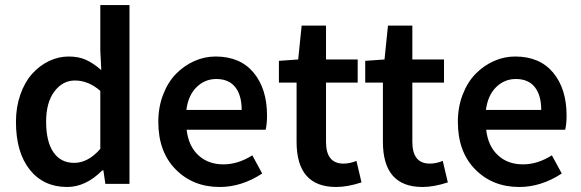

<svg xmlns="http://www.w3.org/2000/svg" viewBox="-20 -726 2293 758"><path d="M43 -245.1Q43 -303.2 60.3 -352.5Q77.6 -401.9 106.7 -434.3Q135.7 -466.8 173.3 -484.9Q210.9 -502.9 251 -502.9Q290.5 -502.9 319.6 -489.7Q348.6 -476.6 379.9 -449.2L376 -527.8V-706.1H491.2V0H396L388.2 -53.2H383.8Q318.4 12.2 245.1 12.2Q151.9 12.2 97.4 -56.2Q43 -124.5 43 -245.1ZM162.1 -246.1Q162.1 -167 190.9 -125Q219.7 -83 272.9 -83Q327.6 -83 376 -138.2V-367.2Q329.1 -408.2 275.9 -408.2Q227.1 -408.2 194.6 -364.7Q162.1 -321.3 162.1 -246.1Z M605 -245.1Q605 -303.2 624 -352.5Q643.1 -401.9 674.8 -434.3Q706.5 -466.8 747.1 -484.9Q787.6 -502.9 831.1 -502.9Q928.2 -502.9 981.2 -439.2Q1034.2 -375.5 1034.2 -270Q1034.2 -236.3 1028.8 -213.9H716.8Q724.1 -149.4 762.9 -113.3Q801.8 -77.1 861.8 -77.1Q919.9 -77.1 976.1 -112.8L1015.1 -41Q934.1 12.2 847.2 12.2Q742.2 12.2 673.6 -57.1Q605 -126.5 605 -245.1ZM715.8 -292H934.1Q934.1 -350.1 908.7 -382.1Q883.3 -414.1 834 -414.1Q788.6 -414.1 755.9 -381.8Q723.1 -349.6 715.8 -292Z M1081.1 -399.9V-485.8L1157.2 -491.2L1170.9 -625H1267.1V-491.2H1392.1V-399.9H1267.1V-166Q1267.1 -80.1 1335.9 -80.1Q1361.3 -80.1 1387.2 -90.8L1407.2 -5.9Q1352.1 12.2 1307.1 12.2Q1150.9 12.2 1150.9 -166V-399.9Z M1421.9 -399.9V-485.8L1498 -491.2L1511.7 -625H1607.9V-491.2H1732.9V-399.9H1607.9V-166Q1607.9 -80.1 1676.8 -80.1Q1702.1 -80.1 1728 -90.8L1748 -5.9Q1692.9 12.2 1647.9 12.2Q1491.7 12.2 1491.7 -166V-399.9Z M1787.6 -245.1Q1787.6 -303.2 1806.6 -352.5Q1825.7 -401.9 1857.4 -434.3Q1889.2 -466.8 1929.7 -484.9Q1970.2 -502.9 2013.7 -502.9Q2110.8 -502.9 2163.8 -439.2Q2216.8 -375.5 2216.8 -270Q2216.8 -236.3 2211.4 -213.9H1899.4Q1906.7 -149.4 1945.6 -113.3Q1984.4 -77.1 2044.4 -77.1Q2102.5 -77.1 2158.7 -112.8L2197.8 -41Q2116.7 12.2 2029.8 12.2Q1924.8 12.2 1856.2 -57.1Q1787.6 -126.5 1787.6 -245.1ZM1898.4 -292H2116.7Q2116.7 -350.1 2091.3 -382.1Q2065.9 -414.1 2016.6 -414.1Q1971.2 -414.1 1938.5 -381.8Q1905.8 -349.6 1898.4 -292Z"/></svg>

Font: Source Sans Pro Semibold
Style: Regular
Weight: 600
Designer: Paul D. Hunt
Foundry: Adobe Systems Incorporated
Version: Version 2.020;PS 2.0;hotconv 1.0.86;makeotf.lib2.5.63406